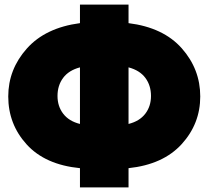

<svg xmlns="http://www.w3.org/2000/svg" viewBox="-20 -788 910 838"><path d="M541 -494V-247Q589 -259 614 -291.5Q639 -324 639 -369Q639 -415 614.5 -448Q590 -481 541 -494ZM329 30V-54Q177 -69 96.5 -157.5Q16 -246 16 -367Q16 -485 97 -576Q178 -667 329 -687V-768H541V-687Q693 -668 773.5 -577Q854 -486 854 -367Q854 -248 773 -159Q692 -70 541 -54V30ZM329 -247V-494Q280 -481 255.5 -448Q231 -415 231 -369Q231 -324 256 -291.5Q281 -259 329 -247Z"/></svg>

Font: Repo
Style: ExtraBlack
Weight: 1000
Designer: Stefan Peev
Foundry: Context Ltd
Version: Version 001.000